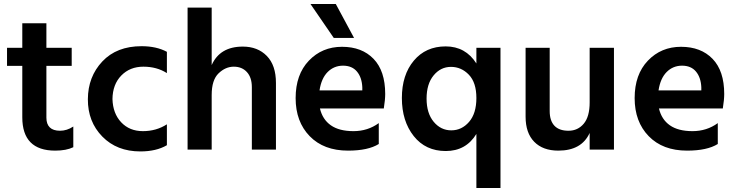

<svg xmlns="http://www.w3.org/2000/svg" viewBox="-20 -745 3671 956"><path d="M255 5Q91 5 91 -161V-417H15V-507H91V-629H211V-507H337V-417H211V-159Q211 -127 228 -110.5Q245 -94 279 -94Q313 -94 345 -115V-12Q310 5 255 5Z M679 9Q562 9 489.5 -65Q417 -139 417.5 -251Q418 -363 489.5 -439Q561 -515 685 -515Q759 -515 811 -487V-381Q761 -413 694 -413Q627 -413 584 -369Q541 -325 540 -252Q542 -180 583.5 -136Q625 -92 691.5 -92Q758 -92 811 -126V-22Q758 9 679 9Z M1354 0H1234V-311Q1234 -359 1209.5 -386Q1185 -413 1144 -413Q1103 -413 1068.5 -380Q1034 -347 1034 -272V0H914V-707H1034V-421Q1075 -513 1189 -513Q1263 -513 1308.5 -466.5Q1354 -420 1354 -332Z M1743 -556H1642L1526 -725H1652ZM1571 -295H1784V-310Q1782 -359 1757.5 -388.5Q1733 -418 1688 -418Q1643 -418 1611.5 -386.5Q1580 -355 1571 -295ZM1713 5Q1592 5 1522 -67Q1452 -139 1452 -256.5Q1452 -374 1518 -443Q1584 -512 1683 -512Q1782 -512 1840 -452Q1898 -392 1898 -277Q1898 -249 1891 -205H1573Q1586 -150 1627.5 -121Q1669 -92 1740 -92Q1811 -92 1866 -132V-28Q1813 5 1713 5Z M2472 191H2352V-78Q2300 7 2199.5 7Q2099 7 2040 -67.5Q1981 -142 1981 -257Q1981 -372 2040.5 -443Q2100 -514 2199 -514Q2298 -514 2352 -429V-507H2472ZM2139 -369.5Q2104 -327 2104 -254Q2104 -181 2139.5 -138.5Q2175 -96 2227 -96Q2279 -96 2315.5 -138Q2352 -180 2352 -257Q2352 -334 2314.5 -373Q2277 -412 2225.5 -412Q2174 -412 2139 -369.5Z M3037 0H2916V-83Q2876 5 2760 5Q2683 5 2640 -39Q2597 -83 2597 -164V-507H2717V-192Q2717 -144 2740.5 -119Q2764 -94 2810.5 -94Q2857 -94 2886.5 -129Q2916 -164 2916 -235V-507H3037Z M3259 -295H3472V-310Q3470 -359 3445.5 -388.5Q3421 -418 3376 -418Q3331 -418 3299.5 -386.5Q3268 -355 3259 -295ZM3401 5Q3280 5 3210 -67Q3140 -139 3140 -256.5Q3140 -374 3206 -443Q3272 -512 3371 -512Q3470 -512 3528 -452Q3586 -392 3586 -277Q3586 -249 3579 -205H3261Q3274 -150 3315.5 -121Q3357 -92 3428 -92Q3499 -92 3554 -132V-28Q3501 5 3401 5Z"/></svg>

Font: Hind Mysuru SemiBold
Style: Regular
Weight: 600
Designer: Manushi Parikh, Hitesh Malaviya
Foundry: Indian Type Foundry
Version: Version 0.703;PS 1.0;hotconv 1.0.86;makeotf.lib2.5.63406